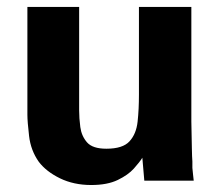

<svg xmlns="http://www.w3.org/2000/svg" viewBox="-20 -525 651 558"><path d="M59.6 -504.9H210V-204.1Q210 -181.6 213.4 -155.8Q216.8 -129.9 232.9 -111.3Q249 -92.8 289.1 -92.8Q336.9 -92.8 356.4 -114.3Q376 -135.7 379.9 -171.4Q383.8 -207 383.8 -250V-504.9H536.1V-171.9Q537.1 -121.1 537.6 -94.2Q538.1 -67.4 539.1 -55.7V-37.1Q540 -26.4 541 -18.1Q542 -9.8 543 0H399.4L393.6 -67.4Q393.6 -66.4 393.6 -66.4Q385.7 -53.7 369.1 -35.2Q352.5 -16.6 322.3 -2Q292 12.7 245.1 12.7Q194.3 12.7 154.3 -6.8Q114.3 -26.4 92.8 -54.7Q69.3 -87.9 64.5 -129.9Q59.6 -171.9 59.6 -191.4Z"/></svg>

Font: FreeUniversal
Style: Bold
Weight: 700
Version: Version 1.001 March 22, 2017